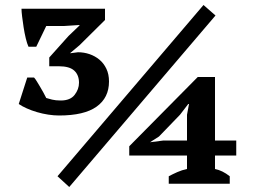

<svg xmlns="http://www.w3.org/2000/svg" viewBox="-20 -735 1020 768"><path d="M55 0ZM223 -333Q261 -333 278.5 -355.5Q296 -378 296 -404Q296 -435 277 -452.5Q258 -470 215 -470H177V-505L254 -591L298 -633V-635L236 -631H165L125 -548H94Q88 -561 83 -582Q78 -603 74.5 -625.5Q71 -648 68.5 -668.5Q66 -689 66 -700H400V-655L298 -554L261 -523V-522L292 -526Q316 -526 338 -518.5Q360 -511 377.5 -496.5Q395 -482 405.5 -460Q416 -438 416 -409Q416 -344 366.5 -308.5Q317 -273 216 -273Q196 -273 173 -276.5Q150 -280 128 -286.5Q106 -293 87 -301.5Q68 -310 55 -319L89 -425H116Q121 -420 127 -410Q133 -400 140 -388.5Q147 -377 153.5 -365Q160 -353 165 -343Q174 -340 188.5 -336.5Q203 -333 223 -333ZM899 0H655V-30Q670 -38 689 -46.5Q708 -55 728 -59V-113H497V-150L771 -427H840V-173H925V-113H840V-59Q870 -53 899 -30ZM728 -276 736 -319H733L700 -276L616 -189L580 -166L634 -173H728ZM794 -715 842 -673 257 13 210 -30Z"/></svg>

Font: PT Serif
Style: Bold
Weight: 700
Designer: A.Korolkova, O.Umpeleva, V.Yefimov
Foundry: ParaType Ltd
Version: Version 1.000W OFL; ttfautohint (v1.6)